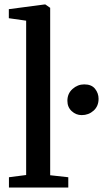

<svg xmlns="http://www.w3.org/2000/svg" viewBox="-20 -839 461 859"><path d="M97 -56V-746.5L19.5 -757.5V-798L179 -819H183L204.5 -804V-55L285.5 -46V0H20V-46ZM345.5 -324Q320 -324 300.8 -341.8Q281.5 -359.5 281.5 -388Q281.5 -420.5 304.5 -441Q327.5 -461.5 357 -461.5Q389.5 -461.5 405.2 -441.8Q421 -422 421 -397Q421 -364 398.8 -344Q376.5 -324 345.5 -324Z"/></svg>

Font: Merriweather 36pt Medium
Style: Regular
Weight: 500
Version: Version 2.100